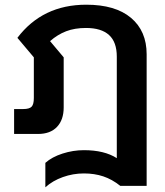

<svg xmlns="http://www.w3.org/2000/svg" viewBox="-20 -570 704 817"><path d="M173 123Q201 98 246 83.5Q291 69 337 69Q424 69 477 103V-329Q477 -391 444 -421Q411 -451 346 -451Q298 -451 261.5 -437Q225 -423 193 -395L251 -326V-113Q251 -60 222.5 -30Q194 0 142 0H40V-106H79Q105 -106 114.5 -116Q124 -126 124 -153V-326L54 -409Q161 -550 347 -550Q471 -550 537.5 -494Q604 -438 604 -339V221H492Q457 193 419.5 180.5Q382 168 337 168Q291 168 247.5 183.5Q204 199 173 227Z"/></svg>

Font: Prompt Medium
Style: Regular
Weight: 500
Designer: Katatrad Team
Foundry: CadsonDemak
Version: Version 1.000